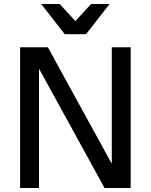

<svg xmlns="http://www.w3.org/2000/svg" viewBox="-20 -935 750 955"><path d="M80 -700H218L534 -124H536V-700H630V0H500L176 -590H174V0H80ZM185 -915H277L355 -830L433 -915H525L408 -765H302Z"/></svg>

Font: PT Root UI Medium
Style: Regular
Weight: 500
Designer: Vitaly Kuzmin
Foundry: ParaType Ltd.
Version: Version 2.001G